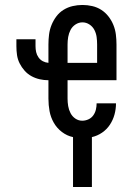

<svg xmlns="http://www.w3.org/2000/svg" viewBox="-20 -548 540 773"><path d="M274 205V4Q250 -1 229.5 -16.5Q209 -32 196.5 -54Q184 -76 179.5 -100.5Q175 -125 175 -151V-225Q157 -225 139.5 -229Q122 -233 106.5 -241.5Q91 -250 79 -263.5Q67 -277 59 -293Q51 -309 48.5 -326.5Q46 -344 46 -362V-390H123V-362Q123 -350 125.5 -338.5Q128 -327 135 -317Q142 -307 152.5 -301.5Q163 -296 175 -295V-369Q175 -389 177.5 -409Q180 -429 187.5 -447.5Q195 -466 207 -482Q219 -498 236 -508.5Q253 -519 272.5 -523.5Q292 -528 312 -528Q332 -528 351.5 -523.5Q371 -519 387.5 -508.5Q404 -498 416.5 -482Q429 -466 436.5 -447.5Q444 -429 446.5 -409Q449 -389 449 -369V-225H252V-151Q252 -136 254.5 -121Q257 -106 264 -92.5Q271 -79 283.5 -70.5Q296 -62 311 -62Q324 -62 336 -67.5Q348 -73 355.5 -83.5Q363 -94 366 -106.5Q369 -119 369 -132H447Q447 -109 441 -87Q435 -65 422.5 -46Q410 -27 391 -14Q372 -1 350 4V205ZM371 -295V-369Q371 -384 369 -399Q367 -414 360 -427.5Q353 -441 340 -449.5Q327 -458 312 -458Q297 -458 284 -449.5Q271 -441 264 -427.5Q257 -414 254.5 -399Q252 -384 252 -369V-295Z"/></svg>

Font: Iosevka Curly Slab
Style: Regular
Weight: 400
Monospace: yes
Designer: Belleve Invis
Foundry: Belleve Invis
Version: Version 22.1.2; ttfautohint (v1.8.4)